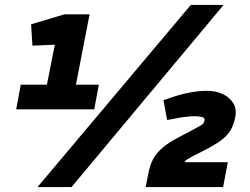

<svg xmlns="http://www.w3.org/2000/svg" viewBox="-20 -758 1015 778"><path d="M150.6 -316 202.1 -576.7 111.5 -573 106 -659.5 241 -700H343L268.5 -316ZM64 -414.8H380.4L361.9 -315H45.6ZM132 0 753.2 -738H886L269.8 0ZM570.3 0 581.3 -55.9Q587.3 -87.9 599.8 -112.2Q612.2 -136.4 637.2 -158.1Q662.2 -179.9 705.1 -202.4L754.6 -228.4Q781.1 -242.4 793.6 -249.7Q806.2 -256.9 808.7 -268.9Q811.2 -280 799.2 -283.5Q787.3 -287.1 771.8 -287.1Q751.8 -287.1 728.3 -284.1Q704.9 -281.1 678.3 -275.6L657.3 -271.6L642.3 -352L672.8 -362.5Q710.3 -375.5 746.8 -382.7Q783.2 -390 820.3 -390Q853.2 -390 881.2 -377.5Q909.2 -365 924.6 -341Q940.1 -317 933.1 -283Q927.1 -251.6 913.9 -229.9Q900.6 -208.1 877.4 -190.6Q854.1 -173.1 815.1 -152.5L760.2 -124.6Q750.2 -119 738.2 -112Q726.3 -105 724.7 -89.5L723.7 -83.9L701.2 -100.8H903.1L884.1 0Z"/></svg>

Font: REM Medium
Style: Italic
Weight: 500
Italic angle: -11°
Designer: Octavio Pardo
Foundry: Ashler Design
Version: Version 1.005;gftools[0.9.28]